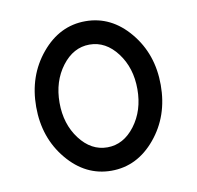

<svg xmlns="http://www.w3.org/2000/svg" viewBox="-60 -521 608 593"><g transform="rotate(-10 244.0 -224.5)"><path d="M244.1 9.8Q163.1 9.8 106 -58.8Q48.8 -127.4 48.8 -224.6Q48.8 -321.8 106 -390.4Q163.1 -459 244.1 -459Q325.2 -459 382.3 -390.4Q439.5 -321.8 439.5 -224.6Q439.5 -127.4 382.3 -58.8Q325.2 9.8 244.1 9.8ZM244.1 -63.5Q294.9 -63.5 330.6 -110.6Q366.2 -157.7 366.2 -224.6Q366.2 -291.5 330.6 -338.6Q294.9 -385.7 244.1 -385.7Q193.4 -385.7 157.7 -338.6Q122.1 -291.5 122.1 -224.6Q122.1 -157.7 157.7 -110.6Q193.4 -63.5 244.1 -63.5Z"/></g></svg>

Font: Catrinity
Style: Regular
Weight: 400
Designer: Alexander Lange
Foundry: High-Logic / Made with FontCreator
Version: Version 2.090;May 20, 2024;FontCreator 15.0.0.2974 64-bit